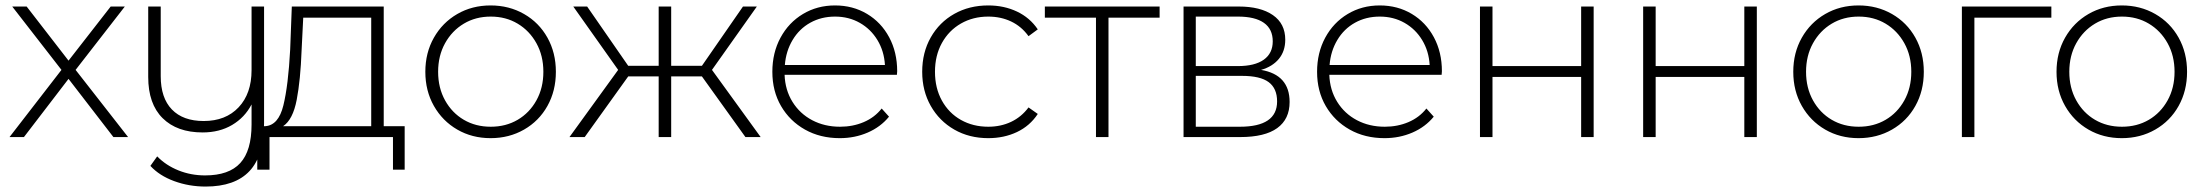

<svg xmlns="http://www.w3.org/2000/svg" viewBox="-20 -504 8111 706"><path d="M397 0 232 -214 68 0H15L206 -247L25 -480H78L232 -281L387 -480H439L258 -247L451 0Z M951 -480V-52Q951 68 897.5 125Q844 182 736 182Q675 182 620.5 162Q566 142 533 106L558 71Q590 104 636 122.5Q682 141 734 141Q822 141 863.5 95.5Q905 50 905 -46V-120Q880 -72 833.5 -44.5Q787 -17 725 -17Q631 -17 578 -69.5Q525 -122 525 -221V-480H571V-224Q571 -144 612 -101.5Q653 -59 729 -59Q810 -59 857.5 -109.5Q905 -160 905 -246V-480Z M1468 -40V120H1425V0H971V120H926V-40H955Q1004 -43 1022 -116.5Q1040 -190 1047 -322L1053 -480H1391V-40ZM1021 -40H1345V-439H1095L1089 -319Q1085 -210 1071 -137Q1057 -64 1021 -40Z M1784 4Q1716 4 1661.5 -27.5Q1607 -59 1575.5 -114.5Q1544 -170 1544 -240Q1544 -310 1575.5 -365.5Q1607 -421 1661.5 -452.5Q1716 -484 1784 -484Q1852 -484 1907 -452.5Q1962 -421 1993 -365.5Q2024 -310 2024 -240Q2024 -170 1993 -114.5Q1962 -59 1907 -27.5Q1852 4 1784 4ZM1784.5 -38Q1840 -38 1883.5 -63.5Q1927 -89 1952.5 -135Q1978 -181 1978 -240Q1978 -299 1952.5 -345Q1927 -391 1883.5 -417Q1840 -443 1784.5 -443Q1729 -443 1685.5 -417Q1642 -391 1616.5 -345Q1591 -299 1591 -240Q1591 -181 1616.5 -135Q1642 -89 1685.5 -63.5Q1729 -38 1784.5 -38Z M2561 -223H2448V0H2402V-223H2290L2130 0H2074L2253 -247L2088 -480H2139L2290 -262H2402V-480H2448V-262H2561L2712 -480H2763L2598 -247L2777 0H2721Z M3278 -229H2865Q2867 -173 2894 -129.5Q2921 -86 2966.5 -62Q3012 -38 3069 -38Q3116 -38 3156 -55Q3196 -72 3222 -105L3249 -75Q3218 -37 3170.5 -16.5Q3123 4 3068 4Q2996 4 2940 -27.5Q2884 -59 2852 -114Q2820 -169 2820 -240Q2820 -310 2850 -365.5Q2880 -421 2932.5 -452.5Q2985 -484 3050.5 -484Q3116 -484 3168 -453Q3220 -422 3249.5 -367Q3279 -312 3279 -242ZM2866 -265H3234Q3231 -316 3206.5 -356.5Q3182 -397 3141.5 -420Q3101 -443 3050.5 -443Q3000 -443 2959.5 -420.5Q2919 -398 2894.5 -357Q2870 -316 2866 -265Z M3371 -240Q3371 -311 3402.5 -366.5Q3434 -422 3489 -453Q3544 -484 3614 -484Q3672 -484 3719.5 -461.5Q3767 -439 3796 -396L3762 -371Q3736 -407 3698 -425Q3660 -443 3614 -443Q3558 -443 3513.5 -417.5Q3469 -392 3443.5 -346Q3418 -300 3418 -240Q3418 -180 3443.5 -134Q3469 -88 3513.5 -63Q3558 -38 3614 -38Q3660 -38 3698 -56Q3736 -74 3762 -109L3796 -85Q3767 -41 3719.5 -18.5Q3672 4 3614 4Q3544 4 3489 -27.5Q3434 -59 3402.5 -114.5Q3371 -170 3371 -240Z M4244 -439H4056V0H4010V-439H3822V-480H4244Z M4722 -129Q4722 -66 4676.5 -33Q4631 0 4540 0H4332V-480H4535Q4615 -480 4660.5 -448.5Q4706 -417 4706 -358Q4706 -316 4682.5 -287.5Q4659 -259 4617 -247Q4722 -229 4722 -129ZM4377 -261H4532Q4594 -261 4627 -284.5Q4660 -308 4660 -352Q4660 -397 4627.5 -420Q4595 -443 4532 -443H4377ZM4676 -131Q4676 -179 4645 -202Q4614 -225 4547 -225H4377V-38H4539Q4676 -38 4676 -131Z M5281 -229H4868Q4870 -173 4897 -129.5Q4924 -86 4969.5 -62Q5015 -38 5072 -38Q5119 -38 5159 -55Q5199 -72 5225 -105L5252 -75Q5221 -37 5173.5 -16.5Q5126 4 5071 4Q4999 4 4943 -27.5Q4887 -59 4855 -114Q4823 -169 4823 -240Q4823 -310 4853 -365.5Q4883 -421 4935.5 -452.5Q4988 -484 5053.5 -484Q5119 -484 5171 -453Q5223 -422 5252.5 -367Q5282 -312 5282 -242ZM4869 -265H5237Q5234 -316 5209.5 -356.5Q5185 -397 5144.5 -420Q5104 -443 5053.5 -443Q5003 -443 4962.5 -420.5Q4922 -398 4897.5 -357Q4873 -316 4869 -265Z M5422 -480H5468V-261H5794V-480H5840V0H5794V-221H5468V0H5422Z M6022 -480H6068V-261H6394V-480H6440V0H6394V-221H6068V0H6022Z M6814 4Q6746 4 6691.5 -27.5Q6637 -59 6605.5 -114.5Q6574 -170 6574 -240Q6574 -310 6605.5 -365.5Q6637 -421 6691.5 -452.5Q6746 -484 6814 -484Q6882 -484 6937 -452.5Q6992 -421 7023 -365.5Q7054 -310 7054 -240Q7054 -170 7023 -114.5Q6992 -59 6937 -27.5Q6882 4 6814 4ZM6814.5 -38Q6870 -38 6913.5 -63.5Q6957 -89 6982.5 -135Q7008 -181 7008 -240Q7008 -299 6982.5 -345Q6957 -391 6913.5 -417Q6870 -443 6814.5 -443Q6759 -443 6715.5 -417Q6672 -391 6646.5 -345Q6621 -299 6621 -240Q6621 -181 6646.5 -135Q6672 -89 6715.5 -63.5Q6759 -38 6814.5 -38Z M7523 -439H7240V0H7194V-480H7523Z M7782 4Q7714 4 7659.5 -27.5Q7605 -59 7573.5 -114.5Q7542 -170 7542 -240Q7542 -310 7573.5 -365.5Q7605 -421 7659.5 -452.5Q7714 -484 7782 -484Q7850 -484 7905 -452.5Q7960 -421 7991 -365.5Q8022 -310 8022 -240Q8022 -170 7991 -114.5Q7960 -59 7905 -27.5Q7850 4 7782 4ZM7782.5 -38Q7838 -38 7881.5 -63.5Q7925 -89 7950.5 -135Q7976 -181 7976 -240Q7976 -299 7950.5 -345Q7925 -391 7881.5 -417Q7838 -443 7782.5 -443Q7727 -443 7683.5 -417Q7640 -391 7614.5 -345Q7589 -299 7589 -240Q7589 -181 7614.5 -135Q7640 -89 7683.5 -63.5Q7727 -38 7782.5 -38Z"/></svg>

Font: Montserrat Ace
Style: Light
Weight: 300
Designer: Julieta Ulanovsky
Foundry: Julieta Ulanovsky
Version: Version 1